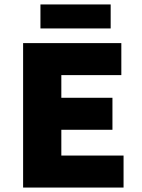

<svg xmlns="http://www.w3.org/2000/svg" viewBox="-20 -844 640 864"><path d="M84 0V-650H526V-506H256V-404H486V-260H256V-144H536V0ZM162 -716V-824H478V-716Z"/></svg>

Font: Source Code Pro ExtraLight Black
Style: Regular
Weight: 900
Monospace: yes
Version: Version 1.018;hotconv 1.0.116;makeotfexe 2.5.65601